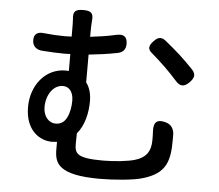

<svg xmlns="http://www.w3.org/2000/svg" viewBox="-56 -853 1092 957"><g transform="rotate(5 490.0 -374.5)"><path d="M820 -609C793 -633 765 -657 741 -676C719 -691 703 -685 685 -666C662 -642 658 -624 684 -604C704 -587 727 -566 750 -544C772 -523 793 -500 813 -478C837 -451 858 -453 883 -479C904 -501 909 -519 888 -542C868 -563 844 -587 820 -609ZM197 -373C212 -393 233 -404 255 -404C286 -404 307 -378 307 -335C307 -305 302 -275 290 -251C279 -228 261 -214 234 -214C202 -214 172 -242 172 -292C172 -325 182 -353 197 -373ZM285 3C317 27 374 41 479 41C545 41 644 33 687 20C786 -8 817 -56 822 -146C823 -171 823 -189 823 -210C822 -239 809 -260 781 -268C737 -281 718 -264 721 -218C722 -203 722 -189 722 -174C722 -115 696 -84 645 -69C610 -58 539 -51 486 -51C356 -51 343 -73 343 -122L344 -175C381 -218 395 -282 395 -340C395 -376 386 -409 368 -432V-502V-571C414 -576 464 -582 512 -592C538 -597 552 -613 552 -640C552 -677 533 -689 497 -681C454 -671 410 -665 368 -660V-684C368 -704 369 -723 370 -739C375 -778 362 -790 323 -790C283 -790 270 -779 275 -739C276 -723 276 -705 276 -684V-653L241 -652C208 -652 174 -654 137 -658C104 -662 85 -649 87 -615C88 -588 108 -572 135 -570C177 -567 216 -565 247 -565L277 -566V-481L261 -482C160 -482 90 -393 90 -285C90 -167 163 -122 224 -122L249 -124V-87C249 -52 254 -20 285 3Z"/></g></svg>

Font: GenSenRounded2 TW M
Style: Regular
Weight: 500
Version: Version 2.100;PS 2.1;hotconv 16.6.51;makeotf.lib2.5.65220 DE